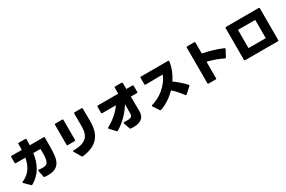

<svg xmlns="http://www.w3.org/2000/svg" viewBox="152 -2277 5646 3789"><g transform="rotate(-30 2975.0 -382.5)"><path d="M497 30C525 33 551 34 576 34C756 34 849 -47 874 -220C890 -332 887 -512 887 -638C887 -651 880 -658 868 -658H553C555 -701 557 -746 557 -791C557 -804 551 -810 538 -810L390 -811C378 -811 372 -805 372 -792C373 -746 373 -702 371 -658H139C127 -658 120 -651 120 -639V-509C120 -496 127 -490 139 -490H355C324 -319 248 -180 72 -105C64 -102 60 -97 60 -91C60 -87 62 -83 66 -79L184 37C189 42 193 44 198 44C202 44 206 43 210 40C421 -82 505 -269 537 -490H699C704 -413 702 -318 691 -262C674 -179 644 -146 556 -146C532 -146 503 -148 468 -153C453 -155 445 -147 448 -134L477 12C479 23 486 29 497 30Z M1355 55C1684 12 1826 -155 1823 -474C1822 -557 1822 -673 1821 -761C1821 -773 1815 -780 1802 -780H1645C1633 -780 1626 -773 1626 -761C1626 -668 1627 -568 1627 -470C1627 -248 1536 -139 1250 -138C1239 -138 1233 -133 1233 -126C1233 -123 1234 -119 1236 -115L1331 43C1337 52 1344 56 1355 55ZM1205 -286H1360C1373 -286 1379 -293 1379 -305V-758C1379 -771 1373 -777 1360 -777H1205C1193 -777 1186 -771 1186 -758V-305C1186 -293 1193 -286 1205 -286Z M2203 -38C2384 -146 2508 -294 2586 -422C2586 -335 2585 -251 2583 -194C2581 -132 2529 -113 2395 -123C2380 -124 2374 -116 2378 -103L2425 36C2429 47 2435 52 2446 53C2652 70 2755 4 2763 -142C2765 -184 2762 -242 2762 -280C2761 -355 2760 -423 2760 -492H2897C2909 -492 2916 -499 2916 -511V-648C2916 -660 2909 -667 2897 -667H2758C2758 -709 2757 -753 2757 -802C2757 -814 2750 -821 2738 -821H2592C2579 -821 2573 -814 2573 -802C2573 -757 2573 -711 2573 -667H2110C2097 -667 2091 -660 2091 -648V-511C2091 -499 2097 -492 2110 -492H2419C2346 -386 2227 -273 2069 -189C2062 -185 2059 -181 2059 -175C2059 -171 2061 -167 2065 -162L2176 -42C2181 -37 2186 -34 2191 -34C2195 -34 2199 -35 2203 -38Z M3147 33C3280 -13 3405 -97 3508 -203C3580 -141 3653 -57 3709 21C3713 26 3717 29 3722 29C3726 29 3731 27 3735 23L3864 -95C3869 -99 3871 -104 3871 -109C3871 -113 3870 -118 3866 -122C3797 -204 3704 -278 3619 -340C3697 -455 3750 -584 3766 -716C3768 -729 3761 -736 3749 -736H3131C3119 -736 3112 -729 3112 -717V-572C3112 -559 3119 -553 3131 -553C3163 -553 3196 -553 3228 -553L3423 -556C3455 -556 3488 -556 3520 -556C3498 -466 3343 -222 3041 -138C3032 -136 3027 -130 3027 -124C3027 -120 3028 -117 3031 -113L3122 24C3128 34 3136 37 3147 33Z M4745 -216C4756 -211 4765 -213 4771 -224L4849 -369C4851 -373 4852 -377 4852 -380C4852 -387 4848 -392 4841 -395C4715 -451 4549 -501 4398 -529V-777C4398 -790 4392 -796 4379 -796H4219C4206 -796 4200 -790 4200 -777V33C4200 46 4206 52 4219 52H4379C4392 52 4398 46 4398 33V-341C4517 -314 4640 -270 4745 -216Z M5075 13H5818C5830 13 5837 7 5837 -6V-727C5837 -740 5830 -746 5818 -746L5075 -745C5063 -745 5056 -739 5056 -726V-6C5056 7 5063 13 5075 13ZM5250 -160V-576H5643V-160Z"/></g></svg>

Font: LINE Seed JP_OTF ExtraBold
Style: Regular
Weight: 800
Designer: LY Corporation & Fontrix & Fontworks
Version: Version 1.013